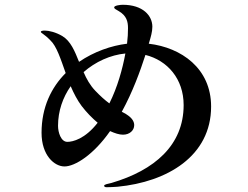

<svg xmlns="http://www.w3.org/2000/svg" viewBox="-20 -780 1040 804"><path d="M603 -597 606 -607C611 -624 618 -647 618 -668C618 -714 579 -760 494 -760C484 -760 458 -757 458 -749C458 -744 464 -741 478 -733C510 -714 516 -690 516 -662C516 -643 515 -621 512 -597C446 -589 374 -564 311 -521C293 -566 276 -608 241 -629C214 -645 185 -652 167 -652C158 -652 151 -650 151 -647C151 -641 164 -639 191 -611C217 -587 234 -533 255 -474C195 -414 154 -331 154 -224C154 -129 208 -83 250 -83C294 -83 372 -132 441 -231C461 -222 479 -216 495 -216C523 -216 542 -234 542 -256C542 -269 535 -283 517 -296C511 -301 502 -306 490 -312C536 -396 567 -482 589 -550C681 -527 749 -450 749 -340C749 -172 627 -67 447 -14C431 -10 416 -8 416 -2C416 2 421 4 426 4C440 4 457 3 472 2C680 -18 864 -126 864 -334C864 -494 739 -581 603 -597ZM379 -400C357 -423 342 -450 330 -478C380 -522 443 -550 505 -556C493 -491 472 -415 438 -347C420 -360 400 -378 379 -400ZM262 -186C235 -186 223 -226 223 -253C223 -315 243 -372 276 -419C289 -389 304 -360 322 -336C342 -310 365 -286 389 -266C336 -198 285 -186 262 -186Z"/></svg>

Font: Shippori Mincho OTF
Style: Bold
Weight: 800
Designer: FONTDASU
Foundry: FONTDASU / Google Inc. / but / Adobe
Version: Version 3.300;hotconv 1.0.109;makeotfexe 2.5.65596